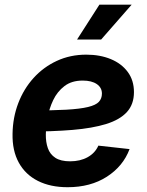

<svg xmlns="http://www.w3.org/2000/svg" viewBox="-20 -782 624 814"><path d="M266.6 11.7Q193.8 11.7 140.9 -14.9Q87.9 -41.5 59.8 -92.3Q31.7 -143.1 33.2 -214.8Q34.2 -283.7 57.4 -344.5Q80.6 -405.3 122.3 -451.4Q164.1 -497.6 220.9 -523.9Q277.8 -550.3 345.7 -550.3Q403.8 -550.3 449.5 -531.5Q495.1 -512.7 521.5 -477.1Q547.9 -441.4 547.9 -391.6Q547.9 -339.8 518.1 -307.1Q488.3 -274.4 430.2 -256.3Q372.1 -238.3 287.1 -231.2Q202.1 -224.1 92.3 -224.1L107.4 -313.5Q201.2 -313.5 260.7 -316.9Q320.3 -320.3 353.3 -328.4Q386.2 -336.4 399.2 -350.3Q412.1 -364.3 412.1 -385.3Q412.1 -410.6 390.4 -425.5Q368.7 -440.4 330.6 -440.4Q283.7 -440.4 253.2 -417Q222.7 -393.6 205.6 -357.7Q188.5 -321.8 181.6 -282.7Q174.8 -243.7 174.3 -211.9Q173.8 -179.7 182.9 -153.8Q191.9 -127.9 214.6 -113Q237.3 -98.1 277.3 -98.1Q320.3 -98.1 351.8 -115.7Q383.3 -133.3 397 -164.6L529.3 -149.9Q502 -77.1 432.9 -32.7Q363.8 11.7 266.6 11.7ZM306.6 -614.3 401.4 -762.2H538.1L408.7 -614.3Z"/></svg>

Font: Inter 17pt
Style: Bold Italic
Weight: 700
Italic angle: -9.3988°
Version: Version 4.001;git-66647c0bb